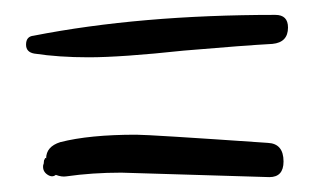

<svg xmlns="http://www.w3.org/2000/svg" viewBox="-20 -479 428 258"><path d="M163 -298Q100 -298 61 -288Q42 -282 42 -266Q42 -266 42 -266Q41 -268 40 -265Q39 -264 39 -262Q39 -259 38 -257Q37 -249 43.5 -244.5Q50 -240 55 -244Q63 -241 69 -242Q104 -247 143 -247L342 -241Q361 -241 361 -262Q361 -286 340 -287Q181 -298 163 -298ZM367 -442Q367 -459 350 -459Q168 -459 25 -431Q15 -430 15 -419Q15 -409 26 -407Q59 -402 99 -402Q143 -402 227 -411Q309 -418 346 -420Q367 -422 367 -442Z"/></svg>

Font: Neythal
Style: Regular
Weight: 400
Designer: Tharique Azeez
Foundry: Tharique Azeez
Version: Version 0.44